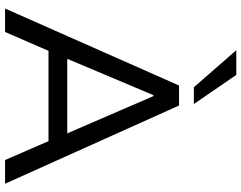

<svg xmlns="http://www.w3.org/2000/svg" viewBox="-120 -858 977 778"><g transform="rotate(90 369.0 -468.5)"><path d="M14 0 326 -705H407L724 0H628L541 -200L581 -176H152L196 -200L109 0ZM365 -601 209 -231 185 -252H548L529 -231L369 -601ZM333 -765 183 -937H283L401 -765Z"/></g></svg>

Font: Mulish ExtraLight Medium
Style: Regular
Weight: 500
Version: Version 3.603